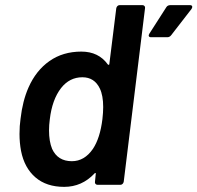

<svg xmlns="http://www.w3.org/2000/svg" viewBox="-20 -720 769 748"><path d="M446 -700H535Q540 -700 543 -696.5Q546 -693 545 -688L462 -12Q461 -7 457.5 -3.5Q454 0 449 0H360Q355 0 352 -3.5Q349 -7 350 -12L353 -42Q354 -45 352 -46Q350 -47 348 -44Q299 8 230 8Q161 8 118 -29Q75 -66 62 -132Q56 -164 56 -198Q56 -230 60 -257Q68 -327 91 -379Q120 -445 172.5 -482Q225 -519 297 -519Q364 -519 400 -469Q402 -467 404 -467.5Q406 -468 406 -471L433 -688Q434 -693 437.5 -696.5Q441 -700 446 -700ZM379 -256Q382 -282 382 -303Q382 -348 369 -375Q348 -419 301 -419Q251 -419 218 -377Q183 -332 174 -255Q171 -233 171 -212Q171 -169 183 -140Q205 -92 260 -92Q309 -92 342 -140Q370 -182 379 -256ZM562 -589 628 -692Q633 -700 644 -700H720Q729 -700 729 -693Q729 -690 726 -685L647 -583Q641 -575 632 -575H568Q562 -575 560 -579Q558 -583 562 -589Z"/></svg>

Font: Barlow SemiBold
Style: Italic
Weight: 600
Italic angle: -7°
Designer: Jeremy Tribby
Foundry: Tribby Type
Version: Version 1.408